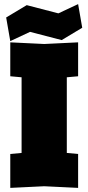

<svg xmlns="http://www.w3.org/2000/svg" viewBox="-20 -910 430 934"><path d="M30 4V-161L85 -166V-534L30 -539V-704L195 -696L360 -704V-539L305 -534V-166L360 -161V4L195 -4ZM30 -710 10 -825 110 -885 264 -845 360 -890 380 -775 280 -715 126 -755Z"/></svg>

Font: Tektur SemiCondensed Black
Style: Regular
Weight: 900
Width: 4
Designer: Adam Jagosz
Foundry: Adam Jagosz
Version: Version 1.005;gftools[0.9.30]